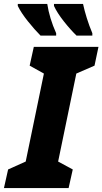

<svg xmlns="http://www.w3.org/2000/svg" viewBox="-52 -951 518 971"><path d="M-32 0 -11 -94 78 -134 170 -579 98 -619 119 -714H446L426 -619L334 -579L242 -134L316 -94L295 0ZM153 -771H232V-783Q198 -859 187 -931H38V-921Q55 -886 89 -843.5Q123 -801 153 -771ZM335 -771H415V-783Q399 -821 387 -859.5Q375 -898 368 -931H221V-921Q237 -886 270.5 -843.5Q304 -801 335 -771Z"/></svg>

Font: Noto Sans Display Extra
Style: Italic
Weight: 800
Italic angle: -12°
Designer: Monotype Design Team
Foundry: Monotype Imaging Inc.
Version: Version 1.900